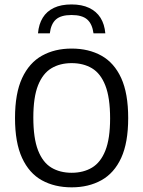

<svg xmlns="http://www.w3.org/2000/svg" viewBox="-20 -816 630 844"><path d="M295 7.5Q220 7.5 164 -23.5Q108 -54.5 77 -121.8Q46 -189 46 -297Q46 -405.5 77.2 -472.8Q108.5 -540 164.5 -571.2Q220.5 -602.5 295 -602.5Q370 -602.5 426 -571.2Q482 -540 512.8 -472.8Q543.5 -405.5 543.5 -297Q543.5 -189 512.8 -122Q482 -55 425.8 -23.8Q369.5 7.5 295 7.5ZM295 -56.5Q346.5 -56.5 384.5 -79.2Q422.5 -102 443.2 -154.2Q464 -206.5 464 -295.5Q464 -386.5 443.2 -439.8Q422.5 -493 384.5 -515.8Q346.5 -538.5 295 -538.5Q243.5 -538.5 205.8 -515.8Q168 -493 147.2 -440.8Q126.5 -388.5 126.5 -299.5Q126.5 -208.5 147.2 -155.2Q168 -102 205.8 -79.2Q243.5 -56.5 295 -56.5ZM147 -669.5Q150.5 -710 168 -738.2Q185.5 -766.5 217 -781.5Q248.5 -796.5 294.5 -796.5Q340 -796.5 372 -781.2Q404 -766 421.8 -737.8Q439.5 -709.5 443 -669.5H391Q385.5 -711 363.2 -730.5Q341 -750 294.5 -750Q248 -750 226 -730.5Q204 -711 199 -669.5Z"/></svg>

Font: Encode Sans SC SemiCondensed
Style: Regular
Weight: 400
Width: 4
Designer: Multiple Designers
Foundry: Impallari Type
Version: Version 3.002